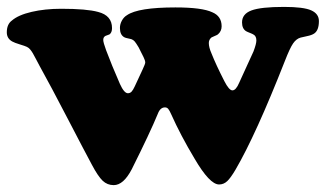

<svg xmlns="http://www.w3.org/2000/svg" viewBox="-28 -520 944 556"><path d="M706.1 -371.1Q714.4 -393.1 714.4 -402.8Q714.4 -415.5 706.1 -419.9Q703.1 -421.9 695.6 -424.8Q688 -427.7 684.6 -429.7Q672.9 -437 672.9 -455.1Q672.9 -479.5 700 -489.7Q727.1 -500 794.4 -500Q851.1 -500 873.3 -490Q895.5 -480 895.5 -459Q895.5 -432.1 881.8 -422.9Q874.5 -418 860.8 -415.3Q847.2 -412.6 842.3 -411.1Q830.1 -407.7 820.8 -394.3Q811.5 -380.9 796.9 -343.3Q712.4 -128.4 653.8 -28.3Q640.6 -5.9 630.4 4.2Q620.1 14.2 606.4 14.2Q579.1 14.2 535.2 -61Q495.1 -127.9 467.8 -189Q462.9 -200.2 459.2 -204.6Q455.6 -209 449.7 -209Q436 -209 429.2 -190.9Q406.7 -136.2 353.5 -29.8Q329.6 16.1 301.3 16.1Q282.7 16.1 269.3 3.4Q255.9 -9.3 238.3 -42.5Q218.3 -79.6 168.5 -175.5Q118.7 -271.5 86.4 -329.6Q82 -337.4 76.2 -348.9Q70.3 -360.4 67.1 -365.7Q64 -371.1 59.6 -376.5Q55.2 -381.8 49.8 -384.3Q44.9 -386.7 29.5 -391.4Q14.2 -396 7.3 -399.9Q-8.3 -408.7 -8.3 -426.3Q-8.3 -449.7 6.3 -460.4Q24.9 -476.6 63.5 -485.6Q102.1 -494.6 149.4 -494.6Q223.1 -494.6 256.3 -485.4Q296.4 -475.1 296.4 -438.5Q296.4 -425.8 289.1 -420.4Q287.6 -419.4 283.2 -418.2Q278.8 -417 277.3 -416Q271 -412.6 271 -404.3Q271 -397 279.3 -374.5Q295.4 -331.5 319.3 -276.9Q331.5 -250 342.3 -250Q348.6 -250 353 -254.6Q357.4 -259.3 362.3 -270Q377 -300.8 384.8 -318.4Q392.6 -335 392.6 -338.9Q392.6 -344.7 387.7 -354.5L373.5 -382.8Q366.2 -395 362.1 -399.9Q357.9 -404.8 352.1 -406.7Q349.6 -407.7 342.5 -408.9Q335.4 -410.2 332 -412.1Q319.3 -418.9 319.3 -439Q319.3 -450.2 325 -460.4Q330.6 -470.7 339.8 -476.1Q372.1 -498.5 480 -498.5Q557.1 -498.5 586.9 -484.4Q613.8 -473.1 613.8 -443.8Q613.8 -429.7 603 -420.4Q600.6 -418.5 593.8 -415.8Q586.9 -413.1 584.5 -411.6Q576.7 -405.3 576.7 -395.5Q576.7 -382.8 584.5 -365.2Q597.2 -333 621.6 -285.2Q635.3 -258.3 645 -258.3Q655.3 -258.3 664.6 -280.3Q673.8 -301.3 686.8 -328.9Q699.7 -356.4 706.1 -371.1Z"/></svg>

Font: Cooper* ExtraBold
Style: Regular
Weight: 800
Designer: Owen Earl
Foundry: indestructible type*
Version: Version 0.001